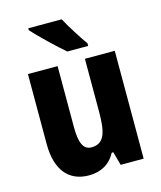

<svg xmlns="http://www.w3.org/2000/svg" viewBox="-115 -943 792 944"><g transform="rotate(-15 280.5 -471.0)"><path d="M289 -859H119V-849C150 -814 236 -731 275 -699H381V-712C358 -744 311 -817 289 -859ZM501 -642H349V-374C349 -272 336 -213 268 -213C227 -213 210 -252 210 -330V-642H59V-285C59 -153 119 -83 221 -83C282 -83 329 -109 357 -162H365L384 -93H501Z"/></g></svg>

Font: Noto Sans Kannada UI Condensed ExtraBold
Style: Regular
Weight: 800
Width: 3
Designer: Jelle Bosma - Monotype Design Team
Foundry: Monotype Imaging Inc.
Version: Version 2.005